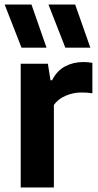

<svg xmlns="http://www.w3.org/2000/svg" viewBox="-36 -828 433 848"><path d="M55.5 0V-546.5H175.5L187 -473.5H194Q215.5 -516 251.8 -535Q288 -554 332 -554Q343 -554 353.5 -553Q364 -552 372 -550.5V-416Q360 -418 347.2 -418.8Q334.5 -419.5 322.5 -419.5Q288 -419.5 254.2 -405.2Q220.5 -391 202 -364.5V0ZM252.5 -617.5 178 -808H296L363 -617.5ZM59 -617.5 -15.5 -808H103L169.5 -617.5Z"/></svg>

Font: Encode Sans Semi Condensed
Style: Bold
Weight: 700
Width: 4
Designer: Multiple Designers
Foundry: Impallari Type
Version: Version 3.000; ttfautohint (v1.8.3) -l 8 -r 50 -G 200 -x 14 